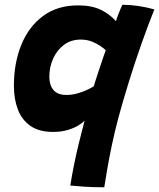

<svg xmlns="http://www.w3.org/2000/svg" viewBox="-20 -565 675 815"><path d="M422.6 229.9Q376.8 229.9 340.2 227.6Q303.8 225.2 278.4 222.6Q285 180.4 294.1 135.4Q303.1 90.4 314.7 43.1Q326.2 -4.2 339.1 -53.1Q330.5 -43.2 311.9 -32Q293.2 -20.8 266.4 -12.9Q239.6 -5 205.1 -5Q146.4 -5 109.7 -30.3Q73 -55.6 56 -99.9Q39 -144.2 39 -200.5Q39 -297.1 70.4 -374.6Q101.9 -452 162.8 -497.1Q223.6 -542.2 311.6 -542.2Q369.4 -542.2 407.9 -523.4Q446.5 -504.6 472 -475.2Q474.9 -485.4 480.4 -499.6Q485.9 -513.9 491.4 -526.8Q496.9 -539.6 499.4 -544.8Q533.4 -544.6 567.2 -539.6Q601 -534.6 635.2 -525.1Q608.2 -457.8 580.2 -378.3Q552.2 -298.9 527 -217.6Q501.8 -136.4 482.1 -63.4Q466.8 -5.8 454.9 50.6Q443.1 107 435.1 153.8Q427 200.5 422.6 229.9ZM261.9 -162Q285.8 -162 308.4 -168.4Q331.1 -174.8 349.4 -183.4Q367.8 -192 377.9 -198.6Q381.2 -209.8 386.2 -225.2Q391.2 -240.6 396.9 -257.9Q402.6 -275.1 408.4 -292.4Q414.2 -309.8 419.4 -325.1Q424.6 -340.5 428.9 -351.9Q423.2 -357.5 408.2 -368.3Q393.1 -379.1 371.3 -388.1Q349.5 -397 322.1 -397Q281.4 -397 251.6 -374.7Q221.8 -352.4 205.6 -316.4Q189.4 -280.4 189.4 -238.8Q189.4 -204.1 206.8 -183.1Q224.2 -162 261.9 -162Z"/></svg>

Font: Grandstander Thin
Style: Italic
Weight: 100
Italic angle: -15°
Designer: Tyler Finck
Foundry: Etcetera Type Co
Version: Version 1.200